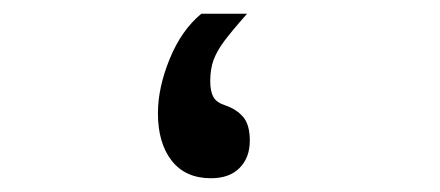

<svg xmlns="http://www.w3.org/2000/svg" viewBox="-20 -257 640 279"><path d="M209.5 -92.5Q209.5 -129.5 226.5 -171.2Q243.5 -213 272.5 -237H339Q316 -211 305.5 -196.8Q295 -182.5 290.2 -169.5Q285.5 -156.5 285.5 -139Q285.5 -124.5 290 -116.2Q294.5 -108 307 -104Q323.5 -98.5 333.2 -87.2Q343 -76 343 -52.5Q343 -28 328.2 -13Q313.5 2 286.5 2Q249.5 2 229.5 -23.5Q209.5 -49 209.5 -92.5Z"/></svg>

Font: JuliaMono ExtraBoldItalic
Style: Regular
Weight: 800
Italic angle: -9°
Monospace: yes
Designer: cormullion
Foundry: corm
Version: Version 0.049; ttfautohint (v1.8.4)